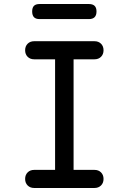

<svg xmlns="http://www.w3.org/2000/svg" viewBox="-20 -935 640 955"><path d="M346 -90H450Q470 -90 482.5 -77.5Q495 -65 495 -45Q495 -25 482.5 -12.5Q470 0 450 0H150Q130 0 117.5 -12.5Q105 -25 105 -45Q105 -65 117.5 -77.5Q130 -90 150 -90H254V-640H150Q130 -640 117.5 -652.5Q105 -665 105 -685Q105 -705 117.5 -717.5Q130 -730 150 -730H450Q470 -730 482.5 -717.5Q495 -705 495 -685Q495 -665 482.5 -652.5Q470 -640 450 -640H346ZM177 -840Q158 -840 149 -849.5Q140 -859 140 -878Q140 -897 149 -906Q158 -915 177 -915H422Q441 -915 450.5 -906Q460 -897 460 -878Q460 -859 450.5 -849.5Q441 -840 422 -840Z"/></svg>

Font: Maple Mono NL
Style: Regular
Weight: 400
Monospace: yes
Designer: subframe7536
Version: Version 7.000